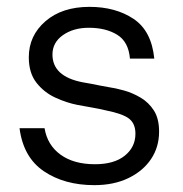

<svg xmlns="http://www.w3.org/2000/svg" viewBox="-20 -528 535 560"><path d="M255 12Q168 12 108 -28.5Q48 -69 37 -154H110Q118 -105 156.5 -77Q195 -49 257 -49Q313 -49 344 -74Q375 -99 375 -138Q375 -167 357 -181.5Q339 -196 289 -206Q268 -211 247.5 -214.5Q227 -218 206 -222Q175 -228 142 -243Q109 -258 86.5 -286.5Q64 -315 64 -361Q64 -424 112.5 -466Q161 -508 241 -508Q317 -508 369.5 -473Q422 -438 430 -357H359Q355 -406 322 -426.5Q289 -447 239 -447Q194 -447 163.5 -425.5Q133 -404 133 -369Q133 -305 221 -288Q234 -286 246.5 -283.5Q259 -281 271.5 -278.5Q284 -276 296 -274Q317 -271 342 -264Q367 -257 390.5 -243Q414 -229 429 -205.5Q444 -182 444 -144Q444 -99 420.5 -64Q397 -29 354.5 -8.5Q312 12 255 12Z"/></svg>

Font: Host Grotesk Light
Style: Regular
Weight: 300
Designer: Doukan Karapınar
Foundry: Element Type
Version: Version 1.003